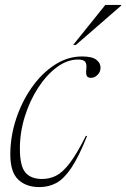

<svg xmlns="http://www.w3.org/2000/svg" viewBox="-20 -752 514 782"><path d="M298 -509.5Q253.5 -509.5 211.2 -478Q169 -446.5 135 -394Q101 -341.5 81 -277Q61 -212.5 61 -147Q61 -75 83.8 -49Q106.5 -23 151 -23Q182 -23 208.8 -36.5Q235.5 -50 264.2 -87.8Q293 -125.5 330 -199L334.5 -197.5Q300.5 -112.5 270.2 -67.8Q240 -23 209 -6.5Q178 10 140.5 10Q86 10 54 -20.8Q22 -51.5 22 -123Q22 -195 45 -265.8Q68 -336.5 108.5 -394.5Q149 -452.5 201.8 -487.2Q254.5 -522 314 -522Q355 -522 372.2 -508.8Q389.5 -495.5 389.5 -476.5Q389.5 -459 377.2 -447Q365 -435 351.5 -435Q337.5 -435 333.5 -442.8Q329.5 -450.5 331.5 -470.5Q334 -491 327 -500.2Q320 -509.5 298 -509.5ZM278 -569 409 -732H473.5V-729L289 -569Z"/></svg>

Font: Newsreader Display ExtraLight
Style: Italic
Weight: 275
Italic angle: -17°
Designer: Hugues Gentile
Foundry: Production Type
Version: Version 1.001